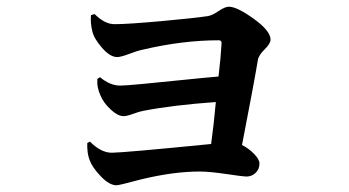

<svg xmlns="http://www.w3.org/2000/svg" viewBox="-20 -551 1040 572"><path d="M251 -506 262 -509Q292 -479 321 -479Q361 -479 460 -488Q559 -497 599 -503Q612 -505 631 -518Q650 -531 662 -531Q686 -531 736 -495Q786 -459 786 -433Q786 -421 768 -403.5Q750 -386 748 -371Q739 -315 701 -119Q721 -109 737 -92.5Q753 -76 753 -64Q753 -47 741.5 -36Q730 -25 714 -25Q705 -25 654.5 -32.5Q604 -40 575 -40Q496 -40 398 -16Q335 1 327 1Q306 1 280.5 -25.5Q255 -52 247 -74Q239 -94 240 -125L248 -129Q281 -96 313 -96Q346 -96 609 -122Q617 -180 623 -247Q496 -238 408 -221Q396 -219 377 -212Q358 -205 348 -205Q331 -205 310 -224.5Q289 -244 280 -265Q268 -290 270 -316L278 -321Q308 -296 338 -296Q353 -296 405.5 -301Q458 -306 526 -313Q594 -320 631 -323Q638 -382 640 -421Q641 -431 632 -431Q524 -431 405 -403Q390 -400 365 -390.5Q340 -381 329 -381Q308 -381 284 -408.5Q260 -436 255 -458Q249 -482 251 -506Z"/></svg>

Font: Swei Spring CJKtc
Style: Bold
Weight: 700
Version: Version 1.021